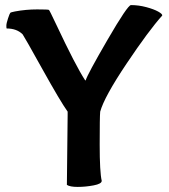

<svg xmlns="http://www.w3.org/2000/svg" viewBox="-20 -697 664 755"><path d="M243 30 246 -245V-258Q218 -297 146.5 -425.5Q75 -554 69 -562Q46 -585 6 -585Q5 -587 5 -596Q5 -605 11.5 -624.5Q18 -644 20.5 -646.5Q23 -649 39 -652Q82 -660 126 -660Q170 -660 172.5 -658Q175 -656 200 -603Q278 -437 315 -381H317Q323 -403 402.5 -540Q482 -677 495 -677Q525 -677 555 -669Q585 -661 602 -651.5Q619 -642 618 -636Q565 -577 477.5 -446.5Q390 -316 374 -258Q372 -238 372 -129Q372 -20 380 14Q380 26 348 32Q316 38 285.5 38Q255 38 243 30Z"/></svg>

Font: Bubblegum Sans
Style: Regular
Weight: 400
Designer: Angel Koziupa and Alejandro Paul
Foundry: Angel Koziupa and Alejandro Paul
Version: Version 1.001